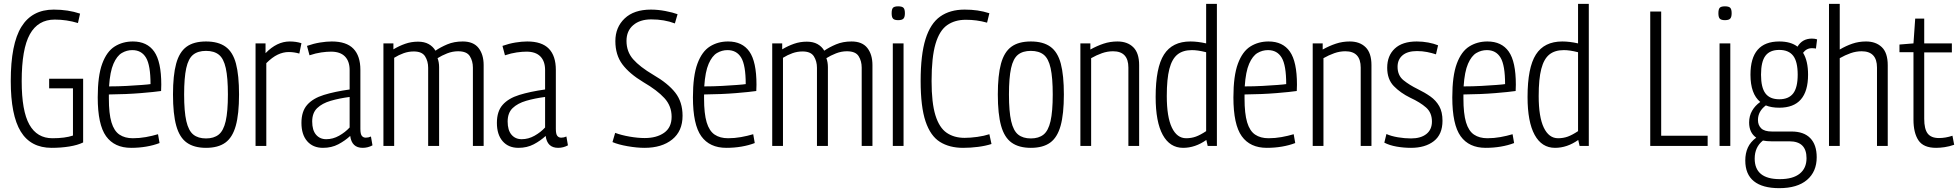

<svg xmlns="http://www.w3.org/2000/svg" viewBox="-20 -760 10200 1000"><path d="M36 -338Q36 -531 91.5 -620.5Q147 -710 260 -710Q335 -710 397 -689L386 -640Q327 -658 265 -658Q178 -658 135.5 -581.5Q93 -505 93 -337Q93 -182 133 -111Q173 -40 253 -40Q319 -40 360 -54V-300H236V-350H413V-18Q384 -4 341 3Q298 10 249 10Q140 10 88 -75Q36 -160 36 -338Z M663 10Q576 10 532.5 -50.5Q489 -111 489 -253Q489 -365 512.5 -428.5Q536 -492 577.5 -518Q619 -544 672 -544Q746 -544 783 -491.5Q820 -439 820 -319Q820 -313 819.5 -302Q819 -291 819 -286Q785 -281 712.5 -275Q640 -269 547 -268Q547 -258 547 -247Q547 -168 560.5 -123Q574 -78 602 -59Q630 -40 672 -40Q706 -40 739.5 -46Q773 -52 803 -61L811 -15Q780 -3 742 3.5Q704 10 663 10ZM548 -310Q596 -310 640.5 -312.5Q685 -315 718.5 -317.5Q752 -320 764 -322Q764 -420 740.5 -459.5Q717 -499 669 -499Q640 -499 614.5 -484Q589 -469 571 -428Q553 -387 548 -310Z M881 -268Q881 -368 897.5 -428.5Q914 -489 951.5 -516.5Q989 -544 1053 -544Q1117 -544 1155 -516.5Q1193 -489 1209 -428.5Q1225 -368 1225 -268Q1225 -166 1208 -105Q1191 -44 1153.5 -17Q1116 10 1053 10Q991 10 953 -17Q915 -44 898 -105Q881 -166 881 -268ZM939 -268Q939 -179 950.5 -129Q962 -79 987 -59Q1012 -39 1053 -39Q1094 -39 1119 -59Q1144 -79 1155.5 -129Q1167 -179 1167 -268Q1167 -355 1156 -405Q1145 -455 1120 -475Q1095 -495 1053 -495Q1011 -495 986 -475Q961 -455 950 -405Q939 -355 939 -268Z M1363 -534V-483Q1422 -544 1489 -544Q1522 -544 1550 -535L1539 -481Q1511 -489 1484 -489Q1455 -489 1426.5 -475.5Q1398 -462 1367 -431V0H1311V-534Z M1550 -120Q1550 -180 1580 -214Q1610 -248 1666.5 -265.5Q1723 -283 1801 -294V-395Q1801 -441 1776.5 -466Q1752 -491 1704 -491Q1682 -491 1653.5 -487Q1625 -483 1592 -472L1579 -521Q1613 -533 1646.5 -538.5Q1680 -544 1708 -544Q1784 -544 1820.5 -506.5Q1857 -469 1857 -396V-89Q1857 -62 1864.5 -52.5Q1872 -43 1885 -43Q1899 -43 1912 -49L1920 -3Q1896 10 1869 10Q1812 10 1804 -52Q1777 -27 1742 -8.5Q1707 10 1662 10Q1610 10 1580 -24.5Q1550 -59 1550 -120ZM1606 -127Q1606 -82 1626 -58.5Q1646 -35 1679 -35Q1714 -35 1746 -53Q1778 -71 1801 -96V-255Q1747 -248 1702.5 -235Q1658 -222 1632 -197Q1606 -172 1606 -127Z M1977 0V-534H2029V-503Q2059 -521 2090.5 -532Q2122 -543 2157 -543Q2190 -543 2212.5 -530.5Q2235 -518 2248 -496Q2274 -514 2309.5 -529Q2345 -544 2390 -544Q2446 -544 2472.5 -510Q2499 -476 2499 -421V0H2443V-408Q2443 -442 2427 -467.5Q2411 -493 2366 -493Q2337 -493 2309 -482Q2281 -471 2259 -457Q2267 -436 2267 -410V0H2210V-407Q2210 -441 2194 -466.5Q2178 -492 2135 -492Q2108 -492 2082.5 -483Q2057 -474 2033 -459V0Z M2568 -120Q2568 -180 2598 -214Q2628 -248 2684.5 -265.5Q2741 -283 2819 -294V-395Q2819 -441 2794.5 -466Q2770 -491 2722 -491Q2700 -491 2671.5 -487Q2643 -483 2610 -472L2597 -521Q2631 -533 2664.5 -538.5Q2698 -544 2726 -544Q2802 -544 2838.5 -506.5Q2875 -469 2875 -396V-89Q2875 -62 2882.5 -52.5Q2890 -43 2903 -43Q2917 -43 2930 -49L2938 -3Q2914 10 2887 10Q2830 10 2822 -52Q2795 -27 2760 -8.5Q2725 10 2680 10Q2628 10 2598 -24.5Q2568 -59 2568 -120ZM2624 -127Q2624 -82 2644 -58.5Q2664 -35 2697 -35Q2732 -35 2764 -53Q2796 -71 2819 -96V-255Q2765 -248 2720.5 -235Q2676 -222 2650 -197Q2624 -172 2624 -127Z M3509 -686 3495 -638Q3440 -659 3372 -659Q3313 -659 3278 -629Q3243 -599 3243 -547Q3243 -491 3277.5 -451.5Q3312 -412 3383 -370Q3459 -326 3497 -277.5Q3535 -229 3535 -157Q3535 -77 3481 -33.5Q3427 10 3337 10Q3297 10 3248.5 1.5Q3200 -7 3170 -20L3184 -68Q3216 -56 3259 -48.5Q3302 -41 3338 -41Q3400 -41 3439 -68.5Q3478 -96 3478 -152Q3478 -208 3440.5 -249Q3403 -290 3331 -332Q3258 -376 3221.5 -425Q3185 -474 3185 -546Q3185 -618 3233.5 -664Q3282 -710 3370 -710Q3407 -710 3446 -702.5Q3485 -695 3509 -686Z M3763 10Q3676 10 3632.5 -50.5Q3589 -111 3589 -253Q3589 -365 3612.5 -428.5Q3636 -492 3677.5 -518Q3719 -544 3772 -544Q3846 -544 3883 -491.5Q3920 -439 3920 -319Q3920 -313 3919.5 -302Q3919 -291 3919 -286Q3885 -281 3812.5 -275Q3740 -269 3647 -268Q3647 -258 3647 -247Q3647 -168 3660.5 -123Q3674 -78 3702 -59Q3730 -40 3772 -40Q3806 -40 3839.5 -46Q3873 -52 3903 -61L3911 -15Q3880 -3 3842 3.5Q3804 10 3763 10ZM3648 -310Q3696 -310 3740.5 -312.5Q3785 -315 3818.5 -317.5Q3852 -320 3864 -322Q3864 -420 3840.5 -459.5Q3817 -499 3769 -499Q3740 -499 3714.5 -484Q3689 -469 3671 -428Q3653 -387 3648 -310Z M4002 0V-534H4054V-503Q4084 -521 4115.5 -532Q4147 -543 4182 -543Q4215 -543 4237.5 -530.5Q4260 -518 4273 -496Q4299 -514 4334.5 -529Q4370 -544 4415 -544Q4471 -544 4497.5 -510Q4524 -476 4524 -421V0H4468V-408Q4468 -442 4452 -467.5Q4436 -493 4391 -493Q4362 -493 4334 -482Q4306 -471 4284 -457Q4292 -436 4292 -410V0H4235V-407Q4235 -441 4219 -466.5Q4203 -492 4160 -492Q4133 -492 4107.5 -483Q4082 -474 4058 -459V0Z M4658 -655Q4639 -655 4631.5 -662.5Q4624 -670 4624 -691Q4624 -712 4631 -719.5Q4638 -727 4658 -727Q4678 -727 4685.5 -719.5Q4693 -712 4693 -691Q4693 -671 4685.5 -663Q4678 -655 4658 -655ZM4630 0V-534H4686V0Z M4775 -338Q4775 -475 4800.5 -556.5Q4826 -638 4877 -674Q4928 -710 5004 -710Q5040 -710 5071 -705.5Q5102 -701 5133 -691L5121 -642Q5092 -650 5065.5 -653.5Q5039 -657 5010 -657Q4953 -657 4913 -629Q4873 -601 4852.5 -531.5Q4832 -462 4832 -338Q4832 -224 4852 -159.5Q4872 -95 4910.5 -68.5Q4949 -42 5004 -42Q5034 -42 5070 -47Q5106 -52 5133 -61L5144 -10Q5113 0 5074 5Q5035 10 4996 10Q4925 10 4875.5 -21Q4826 -52 4800.5 -128Q4775 -204 4775 -338Z M5177 -268Q5177 -368 5193.5 -428.5Q5210 -489 5247.5 -516.5Q5285 -544 5349 -544Q5413 -544 5451 -516.5Q5489 -489 5505 -428.5Q5521 -368 5521 -268Q5521 -166 5504 -105Q5487 -44 5449.5 -17Q5412 10 5349 10Q5287 10 5249 -17Q5211 -44 5194 -105Q5177 -166 5177 -268ZM5235 -268Q5235 -179 5246.5 -129Q5258 -79 5283 -59Q5308 -39 5349 -39Q5390 -39 5415 -59Q5440 -79 5451.5 -129Q5463 -179 5463 -268Q5463 -355 5452 -405Q5441 -455 5416 -475Q5391 -495 5349 -495Q5307 -495 5282 -475Q5257 -455 5246 -405Q5235 -355 5235 -268Z M5607 0V-534H5659V-502Q5693 -521 5727.5 -532.5Q5762 -544 5800 -544Q5852 -544 5882.5 -514Q5913 -484 5913 -421V0H5857V-408Q5857 -493 5777 -493Q5748 -493 5719.5 -483Q5691 -473 5663 -457V0Z M6270 0 6263 -31Q6205 10 6142 10Q6073 10 6036 -57.5Q5999 -125 5999 -255Q5999 -408 6042.5 -476Q6086 -544 6180 -544Q6199 -544 6219.5 -541.5Q6240 -539 6262 -534V-740H6318V0ZM6262 -77V-488Q6238 -494 6220.5 -496.5Q6203 -499 6188 -499Q6141 -499 6112.5 -476Q6084 -453 6070.5 -401Q6057 -349 6057 -260Q6057 -151 6083.5 -95.5Q6110 -40 6158 -40Q6185 -40 6208.5 -48.5Q6232 -57 6262 -77Z M6578 10Q6491 10 6447.5 -50.5Q6404 -111 6404 -253Q6404 -365 6427.5 -428.5Q6451 -492 6492.5 -518Q6534 -544 6587 -544Q6661 -544 6698 -491.5Q6735 -439 6735 -319Q6735 -313 6734.5 -302Q6734 -291 6734 -286Q6700 -281 6627.5 -275Q6555 -269 6462 -268Q6462 -258 6462 -247Q6462 -168 6475.5 -123Q6489 -78 6517 -59Q6545 -40 6587 -40Q6621 -40 6654.5 -46Q6688 -52 6718 -61L6726 -15Q6695 -3 6657 3.5Q6619 10 6578 10ZM6463 -310Q6511 -310 6555.5 -312.5Q6600 -315 6633.5 -317.5Q6667 -320 6679 -322Q6679 -420 6655.5 -459.5Q6632 -499 6584 -499Q6555 -499 6529.5 -484Q6504 -469 6486 -428Q6468 -387 6463 -310Z M6817 0V-534H6869V-502Q6903 -521 6937.5 -532.5Q6972 -544 7010 -544Q7062 -544 7092.5 -514Q7123 -484 7123 -421V0H7067V-408Q7067 -493 6987 -493Q6958 -493 6929.5 -483Q6901 -473 6873 -457V0Z M7190 -17 7201 -62Q7225 -51 7260.5 -45Q7296 -39 7329 -39Q7380 -39 7409 -62Q7438 -85 7438 -127Q7438 -173 7407.5 -200Q7377 -227 7325 -251Q7274 -276 7239.5 -311.5Q7205 -347 7205 -407Q7205 -470 7244.5 -507Q7284 -544 7359 -544Q7390 -544 7419 -538.5Q7448 -533 7470 -524L7459 -477Q7438 -484 7413 -489Q7388 -494 7360 -494Q7311 -494 7285 -472Q7259 -450 7259 -412Q7259 -367 7290 -342Q7321 -317 7364 -296Q7401 -278 7430 -257.5Q7459 -237 7476 -207Q7493 -177 7493 -131Q7493 -60 7448 -25Q7403 10 7329 10Q7291 10 7254 3.5Q7217 -3 7190 -17Z M7718 10Q7631 10 7587.5 -50.5Q7544 -111 7544 -253Q7544 -365 7567.5 -428.5Q7591 -492 7632.5 -518Q7674 -544 7727 -544Q7801 -544 7838 -491.5Q7875 -439 7875 -319Q7875 -313 7874.5 -302Q7874 -291 7874 -286Q7840 -281 7767.5 -275Q7695 -269 7602 -268Q7602 -258 7602 -247Q7602 -168 7615.5 -123Q7629 -78 7657 -59Q7685 -40 7727 -40Q7761 -40 7794.5 -46Q7828 -52 7858 -61L7866 -15Q7835 -3 7797 3.5Q7759 10 7718 10ZM7603 -310Q7651 -310 7695.5 -312.5Q7740 -315 7773.5 -317.5Q7807 -320 7819 -322Q7819 -420 7795.5 -459.5Q7772 -499 7724 -499Q7695 -499 7669.5 -484Q7644 -469 7626 -428Q7608 -387 7603 -310Z M8207 0 8200 -31Q8142 10 8079 10Q8010 10 7973 -57.5Q7936 -125 7936 -255Q7936 -408 7979.5 -476Q8023 -544 8117 -544Q8136 -544 8156.5 -541.5Q8177 -539 8199 -534V-740H8255V0ZM8199 -77V-488Q8175 -494 8157.5 -496.5Q8140 -499 8125 -499Q8078 -499 8049.5 -476Q8021 -453 8007.5 -401Q7994 -349 7994 -260Q7994 -151 8020.5 -95.5Q8047 -40 8095 -40Q8122 -40 8145.5 -48.5Q8169 -57 8199 -77Z M8575 0V-700H8632V-53H8874V0Z M8964 -655Q8945 -655 8937.5 -662.5Q8930 -670 8930 -691Q8930 -712 8937 -719.5Q8944 -727 8964 -727Q8984 -727 8991.5 -719.5Q8999 -712 8999 -691Q8999 -671 8991.5 -663Q8984 -655 8964 -655ZM8936 0V-534H8992V0Z M9247 -199Q9206 -199 9177 -211Q9136 -180 9136 -135Q9136 -108 9153 -91.5Q9170 -75 9209 -75H9311Q9375 -75 9408.5 -40.5Q9442 -6 9442 59Q9442 134 9391.5 177Q9341 220 9247 220Q9160 220 9115 184Q9070 148 9070 76Q9070 38 9083.5 8.5Q9097 -21 9127 -43Q9090 -69 9090 -122Q9090 -156 9105.5 -183Q9121 -210 9148 -229Q9097 -271 9097 -371Q9097 -544 9247 -544Q9307 -544 9342 -517Q9367 -559 9417 -559Q9432 -559 9444 -555L9438 -507Q9430 -509 9417 -509Q9389 -509 9371 -485Q9397 -443 9397 -371Q9397 -199 9247 -199ZM9247 -243Q9296 -243 9319.5 -273.5Q9343 -304 9343 -371Q9343 -439 9319.5 -469.5Q9296 -500 9247 -500Q9198 -500 9175 -469.5Q9152 -439 9152 -371Q9152 -304 9175 -273.5Q9198 -243 9247 -243ZM9119 66Q9119 173 9250 173Q9318 173 9353.5 144.5Q9389 116 9389 64Q9389 -24 9300 -24H9206Q9182 -24 9162 -28Q9119 6 9119 66Z M9506 0V-740H9562V-502Q9594 -521 9627.5 -532.5Q9661 -544 9699 -544Q9750 -544 9781 -514.5Q9812 -485 9812 -420V0H9756V-408Q9756 -493 9676 -493Q9647 -493 9618.5 -483Q9590 -473 9562 -457V0Z M10064 10Q9998 10 9972 -29Q9946 -68 9946 -137V-488H9873V-528L9946 -534L9955 -663H10002V-534H10146V-487H10002V-141Q10002 -88 10020 -64.5Q10038 -41 10079 -41Q10113 -41 10149 -53L10158 -6Q10132 3 10108 6.5Q10084 10 10064 10Z"/></svg>

Font: Georama SemiCondensed Light
Style: Regular
Weight: 300
Width: 4
Designer: Jean-Baptiste Levee
Foundry: Production Type
Version: Version 1.000